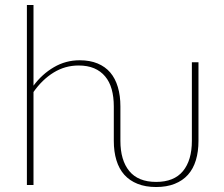

<svg xmlns="http://www.w3.org/2000/svg" viewBox="-20 -743 899 771"><path d="M88 0V-723H114.5V-399Q149 -445.5 196.5 -473.2Q244 -501 300 -501Q341 -501 371.8 -488.2Q402.5 -475.5 422.8 -451.8Q443 -428 453.2 -393.5Q463.5 -359 463.5 -315.5V-177.5Q463.5 -99.5 499.2 -56Q535 -12.5 607 -12.5Q679 -12.5 714.8 -56Q750.5 -99.5 750.5 -177.5V-493H777V-177.5Q777 -134 766.5 -99.5Q756 -65 734.8 -41.2Q713.5 -17.5 681.5 -4.8Q649.5 8 607 8Q564.5 8 532.5 -4.8Q500.5 -17.5 479.2 -41.2Q458 -65 447.5 -99.5Q437 -134 437 -177.5V-315.5Q437 -354 428.5 -384.5Q420 -415 402.2 -436.2Q384.5 -457.5 358 -468.8Q331.5 -480 295.5 -480Q241.5 -480 195.5 -451.8Q149.5 -423.5 114.5 -373.5V0Z"/></svg>

Font: Lato Thin
Style: Regular
Weight: 200
Designer: Lukasz Dziedzic
Foundry: tyPoland Lukasz Dziedzic
Version: Version 2.007; 2014-02-27